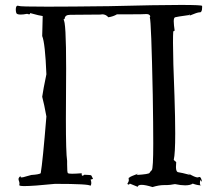

<svg xmlns="http://www.w3.org/2000/svg" viewBox="-20 -750 886 778"><path d="M598 8Q624 0 644 0H656Q667 0 689 -4Q713 1 730 1Q751 1 761 -6Q780 1 794 1H796Q790 1 790 -8Q790 -13 792 -22Q794 -15 797 -15H798Q795 -33 788 -33L781 -31Q770 -31 742 -48L751 -41Q713 -51 703 -52Q693 -53 693 -73L694 -93Q691 -95 684 -102Q690 -127 690 -210Q690 -270 687 -361Q681 -509 681 -577Q681 -608 682 -622L688 -628L689 -627L688 -624Q684 -650 684 -664Q684 -678 689.5 -680Q695 -682 746 -689L747 -692Q748 -692 749 -687Q780 -700 788 -700H790Q799 -700 799 -720V-726Q798 -730 713 -730Q619 -730 422 -725Q262 -723 172 -723Q60 -723 56 -726L52 -727Q44 -727 44 -711Q44 -704 46 -697.5Q48 -691 64 -691Q74 -691 90 -694Q95 -692 98 -692Q102 -692 102 -696V-697Q142 -686 153 -685L151 -604Q163 -575 168 -449Q155 -387 151 -358Q159 -328 168 -278Q153 -94 145 -48Q138 -43 107 -41Q102 -39 85 -35Q73 -31 67 -31Q63 -31 63 -34L64 -37Q55 -31 55 -24L56 -19Q59 -12 59 -6L58 0Q58 4 79 4Q114 4 203 -5Q344 -5 346 3Q350 -1 350 -8Q350 -15 347 -23Q346 -23 346 -22L357 -25Q351 -38 349.5 -39.5Q348 -41 322 -42Q317 -38 314 -38Q311 -38 311 -44V-48Q286 -46 272 -46Q258 -46 255 -48.5Q252 -51 252 -84V-98Q247 -130 247 -268L248 -471Q248 -668 237 -670L242 -674Q243 -690 264 -690Q285 -690 388 -691L394 -692Q409 -692 419 -680Q439 -683 454 -692H512Q561 -692 571 -693H574Q586 -693 589 -684L587 -680Q593 -663 599 -366Q601 -242 601 -169Q601 -66 595 -60.5Q589 -55 586 -49.5Q583 -44 533 -41Q540 -47 541 -47Q509 -35 506 -32Q503 -29 502 -29Q501 -29 501 -30L502 -20Q502 -16 500 -12.5Q498 -9 496 -5Q499 -2 501 -2Q504 -2 506 -6L538 7Q539 -1 554 -1Q569 -1 598 8Z"/></svg>

Font: Xiaobo Songti 小帛宋体
Style: Regular
Weight: 400
Version: Version 1.501;March 17, 2024;FontCreator 14.0.0.2814 64-bit